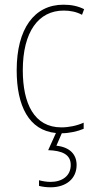

<svg xmlns="http://www.w3.org/2000/svg" viewBox="-20 -557 401 817"><path d="M306 145C306 99 276 69 220 63L243 10C274 10 311 2 336 -9V-35C307 -22 273 -15 241 -15C125 -15 77 -117 77 -258C77 -422 144 -512 251 -512C278 -512 305 -507 329 -494L338 -518C312 -531 284 -537 250 -537C126 -537 51 -435 51 -258C51 -106 103 -2 218 9L185 82C244 84 281 100 281 145C281 192 244 217 195 217C179 217 161 214 146 210V234C161 238 179 240 195 240C262 240 306 203 306 145Z"/></svg>

Font: Noto Sans Malayalam Condensed Thin
Style: Regular
Weight: 100
Width: 3
Designer: Jelle Bosma - Monotype Design Team
Foundry: Monotype Imaging Inc.
Version: Version 2.104